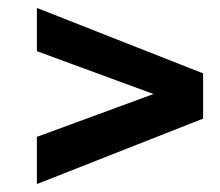

<svg xmlns="http://www.w3.org/2000/svg" viewBox="-20 -543 554 484"><path d="M492 -244 73 -79V-198L367 -306L73 -414V-523L492 -358Z"/></svg>

Font: Taylor Sans Bold LRS
Style: Bold
Weight: 700
Italic angle: -8°
Designer: Natanael Gama
Version: Version 1.001 September 8, 2015